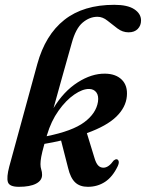

<svg xmlns="http://www.w3.org/2000/svg" viewBox="-20 -748 592 778"><path d="M457 -74.5Q436.5 -31.5 405.8 -11.2Q375 9 336 9Q303.5 9 284.5 -9Q265.5 -27 256 -67L227.5 -178.5Q195.5 -171 160 -165Q150 -129.5 147 -112.2Q144 -95 144 -83Q144 -70.5 147.2 -61Q150.5 -51.5 150.5 -39.5Q150.5 -16.5 126 -3.8Q101.5 9 56.5 9Q18 9 12 -10.2Q6 -29.5 17.5 -73L131 -488Q163.5 -606.5 240.8 -667.5Q318 -728.5 443 -728.5Q497 -728.5 524.2 -710.5Q551.5 -692.5 551.5 -665Q551.5 -644.5 538.2 -630.8Q525 -617 501 -617Q476.5 -617 455.8 -632.8Q435 -648.5 415.5 -664.2Q396 -680 375 -680Q343 -680 315 -656.5Q287 -633 271 -574.5Q250 -500 231 -432.5Q212 -365 197 -310Q237.5 -377.5 294.5 -414Q351.5 -450.5 406 -449.5Q449.5 -449 473.8 -424.8Q498 -400.5 494 -358Q490 -313 451.2 -275.2Q412.5 -237.5 332 -208.5L362.5 -109Q369 -86.5 377.8 -77.5Q386.5 -68.5 399 -68.5Q420 -68.5 440.5 -97.5Q448 -103.5 453 -102.5Q458.5 -102 460.8 -94.8Q463 -87.5 457 -74.5ZM170.5 -201Q170 -198.5 169 -196Q273.5 -217 321.5 -252.8Q369.5 -288.5 377 -335.5Q380.5 -360 370.5 -373.5Q360.5 -387 341.5 -387.5Q314.5 -388 280.8 -364.8Q247 -341.5 217 -299.2Q187 -257 170.5 -201Z"/></svg>

Font: Fraunces 144pt Soft SemiBold
Style: Italic
Weight: 600
Italic angle: -16°
Version: Version 1.000;[b76b70a41]